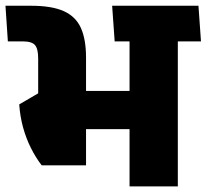

<svg xmlns="http://www.w3.org/2000/svg" viewBox="-44 -664 736 684"><path d="M589.5 -559.5H417.5V0H589.5ZM393.5 -516.5H672L663 -643.5H384.5ZM364.5 -516.5H672L663 -643.5H355.5ZM142.5 -204H481V-340H142.5ZM104.5 -75H262.5V-331.5H92L24.5 -292Q27.5 -249 38.2 -210Q49 -171 66 -137Q83 -103 104.5 -75ZM92 -268.5H262.5V-458.5Q262.5 -524 244 -564.8Q225.5 -605.5 182.8 -624.5Q140 -643.5 67 -643.5H-24.5L-16 -516.5H38Q69.5 -516.5 80.8 -503.2Q92 -490 92 -455.5Z"/></svg>

Font: Anek Devanagari Medium ExtraBold
Style: Regular
Weight: 800
Version: Version 1.003